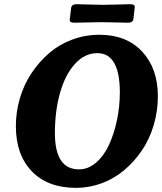

<svg xmlns="http://www.w3.org/2000/svg" viewBox="-20 -887 784 927"><path d="M462.9 -779.8Q436 -779.8 396.5 -778.6Q356.9 -777.3 339.4 -777.3Q326.7 -777.3 321 -781.2Q315.4 -785.2 316.9 -794.4L323.7 -849.6Q326.2 -866.7 351.1 -866.7Q368.7 -866.7 407.7 -865.2Q446.8 -863.8 473.6 -863.8H483.9Q513.7 -863.8 552.2 -865.2Q590.8 -866.7 607.9 -866.7Q620.6 -866.7 626.2 -862.8Q631.8 -858.9 630.4 -849.6L624 -794.4Q621.6 -777.3 596.7 -777.3Q580.1 -777.3 542 -778.6Q503.9 -779.8 473.6 -779.8ZM56.6 -278.3Q56.6 -346.2 75.7 -411.6Q94.7 -477.1 131.1 -532.2Q167.5 -587.4 216.3 -629.6Q265.1 -671.9 328.1 -695.6Q391.1 -719.2 460 -719.2Q590.8 -719.2 666.5 -637.7Q742.2 -556.2 742.2 -422.9Q742.2 -350.1 721.9 -282.2Q701.7 -214.4 664.8 -160.2Q627.9 -106 579.1 -64.9Q530.3 -23.9 470.5 -2Q410.6 20 347.7 20Q210.4 20 133.5 -60.1Q56.6 -140.1 56.6 -278.3ZM361.3 -69.3Q406.2 -69.3 444.3 -102.3Q482.4 -135.3 506.8 -188.7Q531.2 -242.2 544.9 -307.9Q558.6 -373.5 558.6 -440.4Q558.6 -630.4 449.7 -630.4Q388.7 -630.4 341.6 -578.1Q294.4 -525.9 269.8 -438.5Q245.1 -351.1 245.1 -244.1Q245.1 -69.3 361.3 -69.3Z"/></svg>

Font: Cooper*
Style: Bold Italic
Weight: 700
Italic angle: -7°
Designer: Owen Earl
Foundry: indestructible type*
Version: Version 0.001